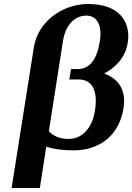

<svg xmlns="http://www.w3.org/2000/svg" viewBox="-20 -741 661 959"><path d="M38 198H179L211 -8C245 3 292 10 346 10C379 10 410 6 439 -4C521 -32 580 -96 597 -201C612 -294 569 -349 500 -374C556 -402 606 -453 618 -527C623 -558 621 -585 614 -609C592 -681 525 -721 420 -721C350 -721 288 -695 244 -661C199 -626 160 -574 149 -504ZM224 -86 295 -539C307 -613 351 -663 411 -663C465 -663 491 -614 479 -537C465 -447 431 -396 367 -396H335L326 -344H373C443 -344 470 -285 454 -187C440 -97 387 -47 323 -47C279 -47 246 -61 224 -86Z"/></svg>

Font: Aerodynamic
Style: Obl
Weight: 500
Designer: Google
Version: Version 2.000980; 2014